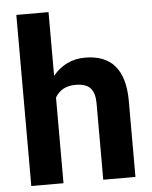

<svg xmlns="http://www.w3.org/2000/svg" viewBox="-54 -819 686 865"><g transform="rotate(-5 288.5 -387.0)"><path d="M198 -485.6Q255.9 -555.2 343.6 -555.2Q520.9 -555.2 523.4 -349.1V0H377.8V-345.1Q377.8 -391.9 357.7 -414.4Q337.5 -436.8 290.7 -436.8Q226.7 -436.8 198 -387.4V0H52.4V-773.8H198Z"/></g></svg>

Font: Vazir FD
Style: Bold
Weight: 700
Foundry: DejaVu fonts team - Redesigned by Saber Rastikerdar
Version: Version 21.10;October 20, 2019;FontCreator 12.0.0.2547 64-bi